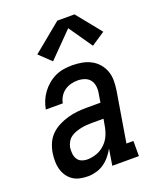

<svg xmlns="http://www.w3.org/2000/svg" viewBox="-144 -860 788 955"><g transform="rotate(-20 250.0 -382.0)"><path d="M156 8H155Q155 8 155 8Q155 8 155 8Q134 8 113 3.5Q92 -1 75.5 -12.5Q59 -24 48 -40.5Q37 -57 31.5 -77Q26 -97 26 -118.5Q26 -140 29 -161Q33 -186 43.5 -210.5Q54 -235 73 -253.5Q92 -272 116 -284Q140 -296 165 -303Q190 -310 214.5 -312.5Q239 -315 264 -315H338L345 -358Q349 -377 347 -396.5Q345 -416 334.5 -430.5Q324 -445 306 -451.5Q288 -458 268 -458Q251 -458 233 -453.5Q215 -449 199.5 -438Q184 -427 174 -410.5Q164 -394 161 -376H71Q75 -399 84 -420.5Q93 -442 107 -461Q121 -480 139.5 -495.5Q158 -511 179.5 -521Q201 -531 223.5 -534.5Q246 -538 268 -538Q295 -538 320 -533.5Q345 -529 367 -517.5Q389 -506 405 -487.5Q421 -469 429.5 -446Q438 -423 438 -397Q438 -371 434 -345L390 -80H427V0H286L300 -86Q289 -66 274 -48Q259 -30 240 -17Q221 -4 199 2Q177 8 156 8ZM181 -72Q206 -72 231 -81Q256 -90 275.5 -109Q295 -128 305 -152Q315 -176 319 -201L325 -235H264Q250 -235 235.5 -234Q221 -233 206.5 -230Q192 -227 177.5 -222Q163 -217 150.5 -208Q138 -199 130.5 -185.5Q123 -172 120 -158Q118 -142 119.5 -126Q121 -110 128.5 -97Q136 -84 150.5 -78Q165 -72 181 -72ZM187 -589 125 -648 276 -772H367L472 -642L400 -594L314 -718Z"/></g></svg>

Font: Iosevka Curly Slab MdObl
Style: Regular
Weight: 500
Italic angle: -9°
Monospace: yes
Designer: Belleve Invis
Foundry: Belleve Invis
Version: Version 11.0.0; ttfautohint (v1.8.3)